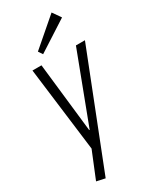

<svg xmlns="http://www.w3.org/2000/svg" viewBox="-240 -827 863 1071"><g transform="rotate(-30 192.0 -291.0)"><path d="M44 173 124 -23 116 19 46 -540H104L154 -94H157L326 -540H384L99 185ZM337 -714 143 -589 125 -616 300 -767Z"/></g></svg>

Font: Pathway Extreme Condensed Thin
Style: Italic
Weight: 250
Width: 3
Italic angle: -8°
Version: Version 1.001;gftools[0.9.26]